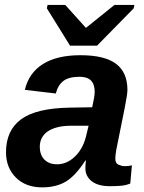

<svg xmlns="http://www.w3.org/2000/svg" viewBox="-20 -767 596 796"><path d="M435.5 4.9Q386.7 4.9 360.4 -15.6Q334 -36.1 334 -69.8Q334 -79.1 334.7 -86.9Q335.4 -94.7 336.4 -101.1H333.5Q292.5 -37.6 252.4 -13.9Q212.4 9.8 154.8 9.8Q86.4 9.8 45.7 -31Q4.9 -71.8 4.9 -135.7Q4.9 -226.1 67.1 -272.2Q129.4 -318.4 269 -320.8L362.3 -322.3Q372.6 -368.7 372.6 -386.2Q372.6 -417.5 357.2 -433.1Q341.8 -448.7 310.5 -448.7Q264.6 -448.7 242.2 -430.9Q219.7 -413.1 211.4 -379.4L83 -394.5Q99.6 -464.8 158 -501.5Q216.3 -538.1 313 -538.1Q414.1 -538.1 461.2 -502.4Q508.3 -466.8 508.3 -394Q508.3 -376 496.6 -317.4L461.9 -145Q458 -121.6 458 -109.9Q458 -89.8 471.7 -84Q485.4 -78.1 496.6 -78.1Q512.7 -78.1 526.9 -81.5L520 -5.9Q499.5 2 478.5 3.4Q457.5 4.9 435.5 4.9ZM145 -158.7Q145 -124.5 164.3 -105.2Q183.6 -85.9 216.3 -85.9Q255.4 -85.9 287.6 -115.2Q304.7 -130.4 317.1 -152.1Q329.6 -173.8 336.4 -200.7L347.2 -245.6H268.1Q239.3 -245.1 216.3 -239Q193.4 -232.9 177.2 -221.7Q161.6 -210.9 153.3 -194.8Q145 -178.7 145 -158.7ZM534.2 -732.4 382.3 -577.6H270.5L174.3 -732.4L177.2 -746.6H250.5L335.4 -652.3H337.4L454.6 -746.6H537.1Z"/></svg>

Font: Arimo
Style: Italic
Weight: 400
Italic angle: -12°
Designer: Steve Matteson
Foundry: Monotype Imaging Inc.
Version: Version 1.33